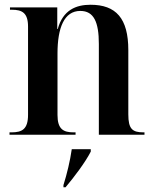

<svg xmlns="http://www.w3.org/2000/svg" viewBox="-20 -567 653 808"><path d="M20 0H298V-10H290C247 -10 222 -23 222 -83V-342C222 -450 250 -521 318 -521C375 -521 396 -474 396 -382V0H588V-10H584C537 -10 520 -24 520 -86V-356C520 -490 468 -547 361 -547C300 -547 245 -525 223 -445H221V-536H22V-526H30C73 -526 98 -513 98 -455V-84C98 -23 73 -10 28 -10H20ZM247 212V221H256C293 177 339 116 362 71V61H282C275 110 262 164 247 212Z"/></svg>

Font: Noto Serif Display SemiCondensed SemiBold
Style: Regular
Weight: 600
Width: 4
Designer: Monotype Design Team
Foundry: Monotype Imaging Inc.
Version: Version 2.009